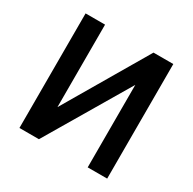

<svg xmlns="http://www.w3.org/2000/svg" viewBox="-155 -858 1020 1016"><g transform="rotate(30 355.0 -350.0)"><path d="M87 -700H206V-196L502 -700H623V0H504V-504L206 0H87Z"/></g></svg>

Font: Golos UI Medium
Style: Regular
Weight: 500
Designer: A.Korolkova, Vitaly Kuzmin
Foundry: ParaType Ltd
Version: Version 2.000